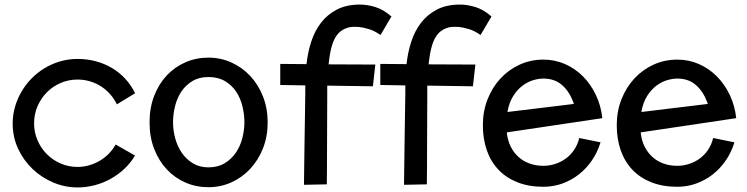

<svg xmlns="http://www.w3.org/2000/svg" viewBox="-20 -779 3306 850"><path d="M578.1 -366.2 497.1 -316.9 496.1 -319.8Q483.4 -344.7 465.3 -364.5Q447.3 -384.3 424.8 -398.2Q402.3 -412.1 376.7 -419.4Q351.1 -426.8 323.2 -426.8Q283.2 -426.8 248.3 -411.6Q213.4 -396.5 187.3 -370.1Q161.1 -343.8 146 -308.3Q130.9 -272.9 130.9 -232.9Q130.9 -193.4 146 -158.2Q161.1 -123 187.3 -96.7Q213.4 -70.3 248.3 -55.2Q283.2 -40 323.2 -40Q349.1 -40 373.5 -46.9Q397.9 -53.7 419.7 -66.2Q441.4 -78.6 459.5 -96.4Q477.5 -114.3 490.2 -136.2L492.2 -139.2L577.1 -90.8L576.2 -87.9Q557.1 -56.2 529.8 -30.8Q502.4 -5.4 469.5 12.9Q436.5 31.2 399.2 41Q361.8 50.8 323.2 50.8Q268.1 50.8 216.6 29.3Q165 7.8 124.8 -30.3Q84.5 -68.4 60.3 -120.1Q36.1 -171.9 36.1 -232.9Q36.1 -269.5 46.1 -304.9Q56.2 -340.3 74.5 -372.1Q92.8 -403.8 118.9 -430.7Q145 -457.5 176.8 -476.8Q208.5 -496.1 245.6 -507.1Q282.7 -518.1 323.2 -518.1Q365.7 -518.1 404.1 -507.8Q442.4 -497.6 475.1 -478.3Q507.8 -459 533.7 -431.2Q559.6 -403.3 577.1 -368.2Z M1165 -236.8Q1165 -175.3 1144.5 -123Q1124 -70.8 1088.4 -32.2Q1052.7 6.3 1004.9 28.1Q957 49.8 902.8 49.8Q848.6 49.8 801.3 29.3Q753.9 8.8 718.5 -29.1Q683.1 -66.9 662.6 -119.6Q642.1 -172.4 642.1 -236.8Q642.1 -301.8 662.6 -354.7Q683.1 -407.7 718.5 -445.3Q753.9 -482.9 801.3 -503.4Q848.6 -523.9 902.8 -523.9Q957 -523.9 1004.9 -502.2Q1052.7 -480.5 1088.4 -442.1Q1124 -403.8 1144.5 -351.3Q1165 -298.8 1165 -236.8ZM1062 -237.8Q1062 -272.9 1053.2 -308.8Q1044.4 -344.7 1025.4 -373.3Q1006.3 -401.9 976.1 -419.9Q945.8 -438 902.8 -438Q861.3 -438 831.5 -419.9Q801.8 -401.9 782.7 -373.3Q763.7 -344.7 754.9 -308.8Q746.1 -272.9 746.1 -237.8Q746.1 -202.6 755.6 -167Q765.1 -131.3 784.7 -102.8Q804.2 -74.2 833.7 -56.2Q863.3 -38.1 902.8 -38.1Q944.3 -38.1 974.4 -56.2Q1004.4 -74.2 1023.9 -102.8Q1043.5 -131.3 1052.7 -167Q1062 -202.6 1062 -237.8Z M1336.9 -495.1Q1342.3 -546.4 1357.7 -594Q1373 -641.6 1401.1 -678.2Q1429.2 -714.8 1471.7 -736.8Q1514.2 -758.8 1573.7 -758.8Q1606 -758.8 1641.8 -747.8Q1677.7 -736.8 1712.9 -706.1L1664.6 -624Q1638.2 -642.6 1613.3 -650.1Q1588.4 -657.7 1568.8 -659.7Q1545.9 -661.6 1525.9 -658.2Q1506.3 -653.3 1491.2 -642.8Q1476.1 -632.3 1464.8 -613.3Q1453.6 -594.2 1446.3 -565.2Q1439 -536.1 1434.6 -494.1L1641.6 -493.2L1630.9 -397L1428.7 -399.9V-356.9Q1428.2 -292.5 1428.2 -225.1Q1428.2 -196.3 1428 -163.8Q1427.7 -131.3 1427.7 -97.7Q1427.7 -64 1427.5 -29.5Q1427.2 4.9 1426.8 37.1L1325.7 39.1Q1327.1 -67.4 1328.1 -143.6Q1329.1 -219.7 1330.1 -270Q1331.1 -328.6 1331.5 -367.2V-400.9L1220.7 -402.8V-496.1Z M1779.8 -495.1Q1785.2 -546.4 1800.5 -594Q1815.9 -641.6 1844 -678.2Q1872.1 -714.8 1914.6 -736.8Q1957 -758.8 2016.6 -758.8Q2048.8 -758.8 2084.7 -747.8Q2120.6 -736.8 2155.8 -706.1L2107.4 -624Q2081.1 -642.6 2056.2 -650.1Q2031.2 -657.7 2011.7 -659.7Q1988.8 -661.6 1968.8 -658.2Q1949.2 -653.3 1934.1 -642.8Q1918.9 -632.3 1907.7 -613.3Q1896.5 -594.2 1889.2 -565.2Q1881.8 -536.1 1877.4 -494.1L2084.5 -493.2L2073.7 -397L1871.6 -399.9V-356.9Q1871.1 -292.5 1871.1 -225.1Q1871.1 -196.3 1870.8 -163.8Q1870.6 -131.3 1870.6 -97.7Q1870.6 -64 1870.4 -29.5Q1870.1 4.9 1869.6 37.1L1768.6 39.1Q1770 -67.4 1771 -143.6Q1772 -219.7 1772.9 -270Q1773.9 -328.6 1774.4 -367.2V-400.9L1663.6 -402.8V-496.1Z M2385.7 -44.9Q2411.6 -44.9 2437 -53Q2462.4 -61 2483.9 -76.4Q2505.4 -91.8 2521.2 -114.7Q2537.1 -137.7 2544.4 -168L2638.7 -148.9Q2625 -104.5 2600.1 -68.4Q2575.2 -32.2 2542 -6.3Q2508.8 19.5 2469 33.7Q2429.2 47.9 2385.7 47.9Q2321.3 47.9 2271.5 28.3Q2221.7 8.8 2187.5 -26.9Q2153.3 -62.5 2135.5 -112.8Q2117.7 -163.1 2117.7 -225.1Q2117.7 -286.1 2138.4 -339.1Q2159.2 -392.1 2195.3 -431.2Q2231.4 -470.2 2280.3 -492.7Q2329.1 -515.1 2385.7 -515.1Q2436.5 -515.1 2481.4 -495.4Q2526.4 -475.6 2561 -440.7Q2595.7 -405.8 2618.2 -358.4Q2640.6 -311 2646.5 -255.9L2223.6 -192.9Q2227.1 -158.2 2240.7 -130.6Q2254.4 -103 2275.6 -84Q2296.9 -64.9 2325 -54.9Q2353 -44.9 2385.7 -44.9ZM2520.5 -318.8 2517.6 -328.1Q2499 -376.5 2466.6 -403.8Q2434.1 -431.2 2385.7 -431.2Q2365.2 -431.2 2340.8 -424.1Q2316.4 -417 2293.5 -399.9Q2270.5 -382.8 2252.2 -354.2Q2233.9 -325.7 2226.6 -283.2Z M2978.5 -44.9Q3004.4 -44.9 3029.8 -53Q3055.2 -61 3076.7 -76.4Q3098.1 -91.8 3114 -114.7Q3129.9 -137.7 3137.2 -168L3231.4 -148.9Q3217.8 -104.5 3192.9 -68.4Q3168 -32.2 3134.8 -6.3Q3101.6 19.5 3061.8 33.7Q3022 47.9 2978.5 47.9Q2914.1 47.9 2864.3 28.3Q2814.5 8.8 2780.3 -26.9Q2746.1 -62.5 2728.3 -112.8Q2710.4 -163.1 2710.4 -225.1Q2710.4 -286.1 2731.2 -339.1Q2752 -392.1 2788.1 -431.2Q2824.2 -470.2 2873 -492.7Q2921.9 -515.1 2978.5 -515.1Q3029.3 -515.1 3074.2 -495.4Q3119.1 -475.6 3153.8 -440.7Q3188.5 -405.8 3210.9 -358.4Q3233.4 -311 3239.3 -255.9L2816.4 -192.9Q2819.8 -158.2 2833.5 -130.6Q2847.2 -103 2868.4 -84Q2889.6 -64.9 2917.7 -54.9Q2945.8 -44.9 2978.5 -44.9ZM3113.3 -318.8 3110.4 -328.1Q3091.8 -376.5 3059.3 -403.8Q3026.9 -431.2 2978.5 -431.2Q2958 -431.2 2933.6 -424.1Q2909.2 -417 2886.2 -399.9Q2863.3 -382.8 2845 -354.2Q2826.7 -325.7 2819.3 -283.2Z"/></svg>

Font: McLaren
Style: Regular
Weight: 400
Designer: Astigmatic (AOETI)
Foundry: Astigmatic (AOETI)
Version: Version 1.000